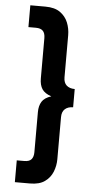

<svg xmlns="http://www.w3.org/2000/svg" viewBox="-60 -725 502 969"><g transform="rotate(5 191.0 -240.0)"><path d="M53.5 208V97.5H91.5Q117 97.5 127.8 84.8Q138.5 72 138.5 49V-154.5Q138.5 -186 151.5 -207.2Q164.5 -228.5 199 -239.5Q165.5 -250.5 152 -271Q138.5 -291.5 138.5 -325.5V-529Q138.5 -554 127 -565.8Q115.5 -577.5 91.5 -577.5H53.5V-688H130Q177.5 -688 205 -668.2Q232.5 -648.5 244.8 -618Q257 -587.5 257 -554V-341Q257 -313.5 272.2 -300Q287.5 -286.5 313.5 -286.5V-194Q287.5 -194 272.2 -180.2Q257 -166.5 257 -139V74Q257 107 244.8 137.8Q232.5 168.5 205 188.2Q177.5 208 130 208Z"/></g></svg>

Font: League Spartan Thin
Style: Bold
Weight: 700
Version: Version 2.002